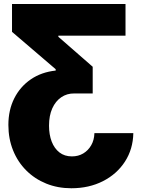

<svg xmlns="http://www.w3.org/2000/svg" viewBox="-20 -748 729 983"><path d="M662.6 -66.4Q661.1 15.1 619.9 79.1Q578.6 143.1 507.3 179.4Q436 215.8 345.2 215.8Q275.4 215.8 216.6 191.9Q157.7 168 114.3 124.5Q70.8 81.1 46.9 21.7Q22.9 -37.6 22.9 -108.4Q22.9 -184.6 53 -244.4Q83 -304.2 137.5 -341.6Q191.9 -378.9 265.1 -386.7V-393.6L41.5 -585V-727.5H622.6V-565.4H278.8V-559.6L454.6 -406.2V-269.5H359.9Q322.8 -270 293.5 -250Q264.2 -230 247.6 -193.1Q231 -156.2 231 -104.5Q231 -58.6 244.6 -23.2Q258.3 12.2 284.4 32.5Q310.5 52.7 348.1 52.7Q380.9 52.7 406.2 37.6Q431.6 22.5 447 -4.4Q462.4 -31.2 463.4 -66.4Z"/></svg>

Font: Inter 16pt Black
Style: Regular
Weight: 900
Version: Version 4.001;git-66647c0bb